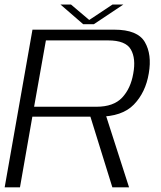

<svg xmlns="http://www.w3.org/2000/svg" viewBox="-23 -802 690 822"><path d="M-3 0H62.5L115.5 -302.5H398.5Q500 -302.5 550.2 -354.5Q600.5 -406.5 614 -488Q628 -569 597 -622Q566 -675 466.5 -675H116ZM458 0H529.5L424.5 -326.5L358 -322ZM123 -345 173.5 -629H440Q515 -629 537.2 -590.2Q559.5 -551.5 547.5 -487Q536.5 -423 499.8 -384Q463 -345 390 -345ZM333 -698.5H379L505 -782.5H458.5L359 -716.5L281 -782.5H236Z"/></svg>

Font: Anybody SemiExpanded Light
Style: Italic
Weight: 300
Width: 6
Italic angle: -10°
Version: Version 1.113;gftools[0.9.25]